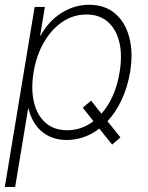

<svg xmlns="http://www.w3.org/2000/svg" viewBox="-34 -564 610 789"><path d="M-14.2 204.1 108.4 -535.6H150.4L130.9 -417.5H132.8Q165 -477.1 218.5 -510.7Q272 -544.4 332 -544.4Q397 -544.4 439.2 -508.3Q481.4 -472.2 497.6 -409.4Q513.7 -346.7 500.5 -267.1Q490.2 -206.1 466.3 -154.5Q442.4 -103 407.7 -65.9L460.9 0.5L426.8 30.3L374 -35.6Q345.2 -13.2 311.3 -1Q277.3 11.2 240.2 11.2Q179.2 11.2 138.4 -22.9Q97.7 -57.1 83.5 -117.2H81.5L28.3 204.1ZM340.3 -150.4 382.8 -96.7Q440.4 -162.1 457.5 -267.1Q469.2 -337.4 456.3 -390.9Q443.4 -444.3 408.9 -474.4Q374.5 -504.4 321.3 -504.4Q266.6 -504.4 221.7 -473.6Q176.8 -442.9 146 -389.2Q115.2 -335.4 104 -267.1Q92.8 -198.2 105.5 -144.3Q118.2 -90.3 153.1 -59.6Q188 -28.8 242.7 -28.8Q300.8 -28.8 350.1 -65.9L306.2 -121.6Z"/></svg>

Font: Inter Display Extra Light
Style: Italic
Weight: 200
Italic angle: -9.39999°
Designer: Rasmus Andersson
Foundry: rsms
Version: Version 4.000;git-4fc901f